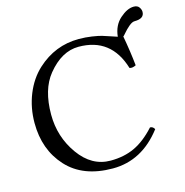

<svg xmlns="http://www.w3.org/2000/svg" viewBox="-110 -845 921 958"><g transform="rotate(-15 350.5 -366.5)"><path d="M665 -743.2Q684.1 -743.2 692.6 -731.2Q701.2 -719.2 701.2 -707Q701.2 -671.9 650.9 -671.9Q637.7 -671.9 620.6 -657.2Q603.5 -642.6 591.1 -627.7Q578.6 -612.8 576.7 -612.8Q591.8 -529.8 599.1 -458Q580.1 -448.2 565.9 -453.1Q515.1 -621.1 347.2 -621.1Q259.8 -621.1 187.5 -532.2Q127.9 -459 127.9 -329.1Q127.9 -213.9 193.4 -122.3Q258.8 -30.8 356 -30.8Q425.8 -30.8 480.5 -56.4Q535.2 -82 587.9 -140.1Q603 -140.1 610.8 -125Q507.8 9.8 356.9 9.8Q203.1 9.8 120.1 -81.1Q37.1 -171.9 37.1 -310.1Q37.1 -388.2 64.9 -457.5Q92.8 -526.9 143.1 -573.2Q235.8 -658.2 357.9 -658.2Q393.1 -658.2 425.3 -653.3Q457.5 -648.4 475.1 -643.3Q492.7 -638.2 517.1 -629.6Q541.5 -621.1 549.8 -618.7Q555.7 -676.3 593.5 -709.7Q631.3 -743.2 665 -743.2Z"/></g></svg>

Font: Linux Libertine
Style: Regular
Weight: 400
Designer: Philipp H. Poll
Foundry: Philipp H. Poll
Version: Version 5.3.0 ; ttfautohint (v0.9)